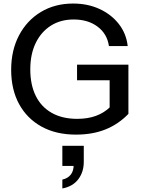

<svg xmlns="http://www.w3.org/2000/svg" viewBox="-20 -750 804 1084"><path d="M409 10Q296 10 214 -35.5Q132 -81 87.5 -163Q43 -245 43 -356Q43 -466 87.5 -550.5Q132 -635 211 -682.5Q290 -730 393 -730Q475 -730 541.5 -699.5Q608 -669 650.5 -615Q693 -561 701 -490H595Q585 -559 531 -599.5Q477 -640 396 -640Q322 -640 267 -605Q212 -570 181.5 -507Q151 -444 151 -358Q151 -271 182 -208.5Q213 -146 272.5 -112.5Q332 -79 416 -79Q476 -79 522 -96Q568 -113 602 -146L705 -107Q649 -49 576 -19.5Q503 10 409 10ZM599 -107V-328L630 -297H415V-385H705V-107ZM332 314V264Q363 257 379.5 236Q396 215 396 180L433 187H332V73H453V164Q453 221 422 262Q391 303 332 314Z"/></svg>

Font: Instrument Sans Medium
Style: Regular
Weight: 500
Designer: Rodrigo Fuenzalida
Foundry: fragTYPE
Version: Version 1.000;gftools[0.9.28]